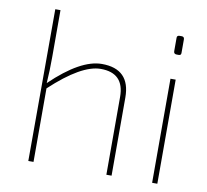

<svg xmlns="http://www.w3.org/2000/svg" viewBox="-78 -786 941 872"><g transform="rotate(10 392.5 -350.0)"><path d="M132 -484Q132 -420 128 -363Q262 -492 360 -492Q491 -492 491 -360V0H467V-359Q467 -469 359 -469Q270 -469 131 -339V0H107L108 -700H132Z M695 -679Q707 -679 707 -666V-604Q707 -593 697 -593H687Q673 -593 673 -606V-668Q673 -679 685 -679ZM678 0V-480H702V0Z"/></g></svg>

Font: Taylor Sans Thin
Style: Regular
Weight: 100
Italic angle: -8°
Designer: Natanael Gama
Version: Version 1.001 September 8, 2015